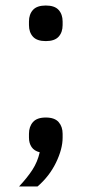

<svg xmlns="http://www.w3.org/2000/svg" viewBox="-20 -543 332 696"><path d="M49 0ZM146 -117Q178 -117 192.5 -100.5Q207 -84 207 -58V-44Q207 -3 183 46.5Q159 96 116 133H49Q79 101 97.5 72.5Q116 44 124 9Q104 4 94.5 -10Q85 -24 85 -44V-58Q85 -84 99.5 -100.5Q114 -117 146 -117ZM146 -394Q114 -394 99.5 -410Q85 -426 85 -452V-465Q85 -491 99.5 -507Q114 -523 146 -523Q178 -523 192.5 -507Q207 -491 207 -465V-452Q207 -426 192.5 -410Q178 -394 146 -394Z"/></svg>

Font: Aneliza
Style: Regular
Weight: 400
Designer: Mike Abbink, Paul van der Laan, Pieter van Rosmalen
Foundry: Bold Monday
Version: Version 3.001;September 8, 2019;FontCreator 11.5.0.2425 64-b